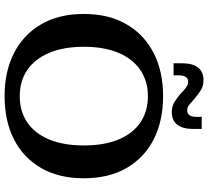

<svg xmlns="http://www.w3.org/2000/svg" viewBox="-56 -862 931 860"><g transform="rotate(90 410.0 -431.5)"><path d="M410 14Q300 14 217.5 -28Q135 -70 88.5 -149.5Q42 -229 42 -341Q42 -453 88.5 -532.5Q135 -612 217.5 -654Q300 -696 410 -696Q521 -696 603.5 -654Q686 -612 732 -532.5Q778 -453 778 -341Q778 -229 732 -149.5Q686 -70 603.5 -28Q521 14 410 14ZM410 -54Q479 -54 528.5 -88Q578 -122 604.5 -186.5Q631 -251 631 -341Q631 -432 604.5 -496Q578 -560 528.5 -594Q479 -628 410 -628Q343 -628 293 -594Q243 -560 216 -496Q189 -432 189 -341Q189 -251 216 -186.5Q243 -122 292.5 -88Q342 -54 410 -54ZM482 -735Q456 -735 437 -746.5Q418 -758 401 -773L387 -786L419 -839L433 -827Q443 -817 452.5 -810.5Q462 -804 475 -804Q489 -804 496 -814.5Q503 -825 503 -847V-869H557V-829Q557 -784 538 -759.5Q519 -735 482 -735ZM263 -783Q263 -828 282 -852.5Q301 -877 339 -877Q365 -877 383.5 -865Q402 -853 419 -839L433 -827L401 -773L387 -786Q377 -795 367.5 -801.5Q358 -808 345 -808Q331 -808 324 -797.5Q317 -787 317 -765V-743H263Z"/></g></svg>

Font: Montagu Slab 120pt Medium
Style: Regular
Weight: 500
Designer: Florian Karsten
Foundry: Florian Karsten
Version: Version 1.000